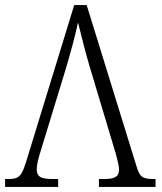

<svg xmlns="http://www.w3.org/2000/svg" viewBox="-20 -733 635 753"><path d="M0 -31H14Q35 -31 46 -36Q57 -41 65 -54.5Q73 -68 82 -97L271 -713H320L515 -82Q524 -50 536.5 -40.5Q549 -31 578 -31H590V0H368V-31H389Q421 -31 434 -39.5Q447 -48 447 -68Q447 -84 433 -134L334 -464Q311 -541 291 -625L286 -645Q270 -571 238 -463L139 -139Q124 -92 124 -69Q124 -48 137 -39.5Q150 -31 184 -31H208V0H0Z"/></svg>

Font: Noto Serif NarrowLight
Style: Regular
Weight: 300
Width: 4
Designer: Monotype Design Team
Foundry: Monotype Imaging Inc.
Version: Version 1.001